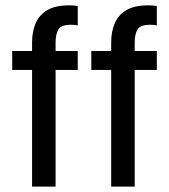

<svg xmlns="http://www.w3.org/2000/svg" viewBox="-20 -688 623 708"><path d="M185 0H98.3V-430H25V-500H98.3V-532.5Q98.3 -570 110.8 -600.8Q123.3 -631.7 153.3 -650Q183.3 -668.3 235 -668.3Q253.3 -668.3 266.7 -665.8V-594.2Q258.3 -596.7 241.7 -596.7Q205 -596.7 195 -578.8Q185 -560.8 185 -531.7V-500H266.7V-430H185ZM476.7 0H390V-430H316.7V-500H390V-532.5Q390 -570 402.5 -600.8Q415 -631.7 445 -650Q475 -668.3 526.7 -668.3Q545 -668.3 558.3 -665.8V-594.2Q550 -596.7 533.3 -596.7Q496.7 -596.7 486.7 -578.8Q476.7 -560.8 476.7 -531.7V-500H558.3V-430H476.7Z"/></svg>

Font: Familjen Grotesk Variable
Style: Regular
Weight: 400
Designer: Anders Wikstroem, Jonas Baeckman, Matilda Gysing, Kristian Moeller
Foundry: Familjen STHLM AB
Version: Version 2.000